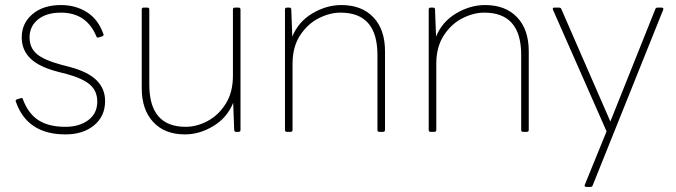

<svg xmlns="http://www.w3.org/2000/svg" viewBox="-20 -522 2676 760"><path d="M43 -119Q42 -120 42 -122Q42 -128 48 -129L61 -133L65 -134Q70 -134 71 -128Q92 -72 132.5 -46Q173 -20 239 -20Q294 -20 329.5 -46.5Q365 -73 365 -120Q365 -162 336 -187Q307 -212 244 -229L209 -238Q135 -257 100.5 -290.5Q66 -324 66 -374Q66 -430 108.5 -466Q151 -502 221 -502Q280 -502 324.5 -473.5Q369 -445 389 -388Q390 -387 390 -385Q390 -380 384 -378L371 -374Q370 -373 368 -373Q363 -373 361 -379Q322 -472 221 -472Q164 -472 130.5 -445Q97 -418 97 -374Q97 -333 125.5 -308.5Q154 -284 225 -265L256 -257Q328 -238 362 -204.5Q396 -171 396 -122Q396 -62 352.5 -26Q309 10 239 10Q88 10 43 -119Z M541 -173V-484Q541 -492 549 -492H563Q571 -492 571 -484V-187Q571 -20 715 -20Q758 -20 801 -42.5Q844 -65 873 -110.5Q902 -156 902 -222V-484Q902 -492 910 -492H924Q932 -492 932 -484V-8Q932 0 924 0H915Q907 0 907 -8L903 -115Q879 -56 824.5 -23Q770 10 712 10Q632 10 586.5 -39Q541 -88 541 -173Z M1116 0Q1108 0 1108 -8V-484Q1108 -492 1116 -492H1125Q1133 -492 1133 -484L1137 -377Q1161 -436 1216.5 -469Q1272 -502 1331 -502Q1412 -502 1458 -453.5Q1504 -405 1504 -319V-8Q1504 0 1496 0H1482Q1474 0 1474 -8V-305Q1474 -472 1328 -472Q1285 -472 1241 -449.5Q1197 -427 1167.5 -381.5Q1138 -336 1138 -270V-8Q1138 0 1130 0Z M1685 0Q1677 0 1677 -8V-484Q1677 -492 1685 -492H1694Q1702 -492 1702 -484L1706 -377Q1730 -436 1785.5 -469Q1841 -502 1900 -502Q1981 -502 2027 -453.5Q2073 -405 2073 -319V-8Q2073 0 2065 0H2051Q2043 0 2043 -8V-305Q2043 -472 1897 -472Q1854 -472 1810 -449.5Q1766 -427 1736.5 -381.5Q1707 -336 1707 -270V-8Q1707 0 1699 0Z M2301 218Q2297 218 2295 215.5Q2293 213 2295 209L2381 -2L2169 -483L2168 -487Q2168 -492 2175 -492H2192Q2200 -492 2202 -486L2396 -41L2574 -486Q2576 -492 2583 -492H2599Q2603 -492 2605 -489.5Q2607 -487 2605 -483L2326 212Q2324 218 2316 218Z"/></svg>

Font: LINE Seed Sans TH App Thin
Style: Regular
Weight: 250
Designer: Dalton Maag Ltd | Thai characters by Cadson Demak Co.,Ltd.
Foundry: Dalton Maag Ltd
Version: Version 1.003